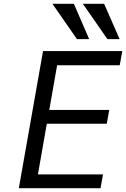

<svg xmlns="http://www.w3.org/2000/svg" viewBox="-20 -995 666 1015"><path d="M207.5 -725H626.5L613 -650H282L240.5 -414H557.5L544.5 -341H227.5L180.5 -73H524.5L511.5 0H79.5ZM257 -975H370.5L451.5 -788H387ZM418 -975H530.5L612.5 -788H548Z"/></svg>

Font: JuliaMono
Style: Italic
Weight: 400
Italic angle: -9°
Monospace: yes
Designer: cormullion
Foundry: corm
Version: Version 0.057; ttfautohint (v1.8.4)